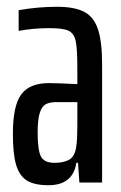

<svg xmlns="http://www.w3.org/2000/svg" viewBox="-20 -538 356 566"><path d="M18 -144Q18 -226 42.5 -259.5Q67 -293 124 -293Q148 -293 208 -290V-337Q208 -395 203 -417.5Q198 -440 182 -447.5Q166 -455 126 -455Q78 -455 35 -447V-508Q92 -518 148 -518Q199 -518 227.5 -503.5Q256 -489 268.5 -452.5Q281 -416 281 -348V0H214L210 -58H205Q195 8 123 8Q81 8 59 -6Q37 -20 27.5 -52Q18 -84 18 -144ZM205 -107Q208 -129 208 -168V-201V-237H146Q126 -237 114.5 -230.5Q103 -224 97 -204.5Q91 -185 91 -147Q91 -96 100.5 -77Q110 -58 141 -58Q168 -58 184.5 -67.5Q201 -77 205 -107Z"/></svg>

Font: Saira Ultra Condensed Medium
Style: Regular
Weight: 500
Width: 1
Designer: Hector Gatti with collaboration of the Omnibus-Type team
Foundry: Omnibus-Type
Version: Version 1.001; ttfautohint (v1.8)